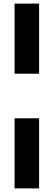

<svg xmlns="http://www.w3.org/2000/svg" viewBox="-20 -828 298 1068"><path d="M61 -418V-808H197.5V-418ZM61 220V-170H197.5V220Z"/></svg>

Font: Encode Sans SemiCondensed
Style: Bold
Weight: 700
Width: 4
Designer: Multiple Designers
Foundry: Impallari Type
Version: Version 3.002